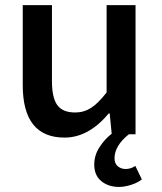

<svg xmlns="http://www.w3.org/2000/svg" viewBox="-20 -530 640 758"><path d="M514.2 125 540 178.2Q523.9 191.4 497.8 199.7Q471.7 208 450.2 208Q407.7 208 379.9 185.1Q352.1 162.1 352.1 120.1Q352.1 83 372.6 51.3Q393.1 19.5 420.9 -2L413.1 -82H409.2Q329.6 13.2 234.9 13.2Q69.8 13.2 69.8 -193.8V-509.8H185.1V-209Q185.1 -144.5 206.1 -115.2Q227.1 -85.9 276.9 -85.9Q311 -85.9 339.4 -104Q367.7 -122.1 400.9 -165V-509.8H515.1V0H488.8Q432.1 45.4 432.1 95.2Q432.1 115.7 445.1 126.5Q458 137.2 476.1 137.2Q496.6 137.2 514.2 125Z"/></svg>

Font: Office Code Pro Medium
Style: Regular
Weight: 500
Designer: Nathan Rutzky & Paul D. Hunt
Foundry: Adobe Systems Incorporated
Version: Version 1.004;PS 001.004;hotconv 1.0.70;makeotf.lib2.5.58329